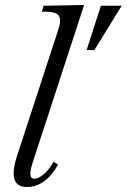

<svg xmlns="http://www.w3.org/2000/svg" viewBox="-20 -733 506 767"><path d="M88 14Q47 14 37.5 -17.5Q28 -49 49 -113L213 -615Q226 -654 215 -670Q204 -686 166 -686H147L154 -710L316 -713L111 -85Q89 -19 117 -19Q134 -19 155.5 -37.5Q177 -56 194 -87L212 -75Q161 14 88 14ZM326 -533 383 -710H466L357 -533Z"/></svg>

Font: Baskervville
Style: Italic
Weight: 400
Italic angle: -18°
Designer: ANRT
Foundry: ANRT
Version: Version 1.100